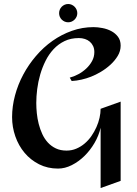

<svg xmlns="http://www.w3.org/2000/svg" viewBox="-20 -843 689 969"><path d="M588.9 -612.8Q588.9 -585 574 -560.5Q559.1 -536.1 536.9 -515.9Q514.6 -495.6 488.5 -480.2Q462.4 -464.8 439.9 -456.1Q416 -446.8 391.4 -441.2Q366.7 -435.5 341.8 -434.1L332 -451.2Q353 -456.5 375 -468.3Q397 -480 415 -496.8Q433.1 -513.7 444.6 -534.7Q456.1 -555.7 456.1 -580.1Q456.1 -597.2 450 -610.4Q443.8 -623.5 433.3 -632.6Q422.9 -641.6 408.7 -646.2Q394.5 -650.9 377.9 -650.9Q337.4 -650.9 305.9 -635.7Q274.4 -620.6 250.5 -595Q226.6 -569.3 210 -536.1Q193.4 -502.9 182.9 -466.6Q172.4 -430.2 167.7 -393.1Q163.1 -356 163.1 -323.2Q163.1 -298.8 165.8 -271.7Q168.5 -244.6 175.3 -217.8Q182.1 -190.9 193.4 -166.5Q204.6 -142.1 221.7 -123.5Q238.8 -105 262 -94Q285.2 -83 315.9 -83Q342.3 -83 365.2 -92.8Q388.2 -102.5 407.2 -118.7Q426.3 -134.8 441.2 -156.2Q456.1 -177.7 466.6 -201.2Q477.1 -224.6 482.4 -248.5Q487.8 -272.5 487.8 -293.9L588.9 -330.1V69.8L487.8 106V-198.2Q478.5 -158.2 456.8 -121.1Q435.1 -84 405.8 -55.4Q376.5 -26.9 342 -9.5Q307.6 7.8 272.9 7.8Q220.2 7.8 177.2 -13.9Q134.3 -35.6 104 -71.8Q73.7 -107.9 57.4 -154.8Q41 -201.7 41 -252Q41 -306.2 55.7 -361.1Q70.3 -416 97.2 -466.3Q124 -516.6 161.6 -560.5Q199.2 -604.5 244.9 -636.7Q290.5 -668.9 343 -687.5Q395.5 -706.1 452.1 -706.1Q473.1 -706.1 497.3 -701.4Q521.5 -696.8 541.7 -686Q562 -675.3 575.4 -657.5Q588.9 -639.6 588.9 -612.8ZM324.2 -822.8Q333.5 -822.8 341.8 -819.1Q350.1 -815.4 356.4 -809.1Q362.8 -802.7 366.5 -794.2Q370.1 -785.6 370.1 -776.4Q370.1 -767.1 366.5 -758.8Q362.8 -750.5 356.4 -744.1Q350.1 -737.8 341.8 -734.1Q333.5 -730.5 324.2 -730.5Q314.5 -730.5 306.2 -734.1Q297.9 -737.8 291.5 -744.1Q285.2 -750.5 281.7 -758.8Q278.3 -767.1 278.3 -776.4Q278.3 -785.6 281.7 -794.2Q285.2 -802.7 291.5 -809.1Q297.9 -815.4 306.2 -819.1Q314.5 -822.8 324.2 -822.8Z"/></svg>

Font: Redressed
Style: Regular
Weight: 400
Designer: Astigmatic (AOETI)
Foundry: Astigmatic (AOETI)
Version: Version 1.001